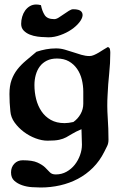

<svg xmlns="http://www.w3.org/2000/svg" viewBox="-20 -624 529 853"><path d="M142 -394Q163 -401 184.5 -405Q206 -409 229 -409Q249 -409 268 -403.5Q287 -398 305 -392Q323 -386 341.5 -380.5Q360 -375 378 -375Q387 -375 397.5 -379.5Q408 -384 419 -390.5Q430 -397 440.5 -404Q451 -411 459 -415Q467 -413 468.5 -405Q470 -397 470 -390Q470 -343 465 -296Q460 -249 458 -202Q455 -154 458.5 -103Q462 -52 462 -3Q462 13 456 25Q450 37 443 51Q423 91 393 121Q363 151 326 170.5Q289 190 247 199.5Q205 209 161 209Q144 209 121.5 207.5Q99 206 78.5 199Q58 192 43.5 179Q29 166 29 142Q29 119 43.5 103.5Q58 88 81 88Q124 88 146 98Q168 108 180 119.5Q192 131 201 141Q210 151 228 151Q254 151 275.5 139Q297 127 312 108Q327 89 335.5 65.5Q344 42 344 19Q344 2 343 -15.5Q342 -33 342 -50Q316 -39 301.5 -30Q287 -21 274 -14Q261 -7 243 -3Q225 1 191 1Q166 1 138 -9.5Q110 -20 86 -38Q62 -56 45 -79.5Q28 -103 26 -130Q24 -149 23 -167.5Q22 -186 22 -206Q22 -243 31.5 -269Q41 -295 57 -315.5Q73 -336 95 -354.5Q117 -373 142 -394ZM133 -246Q133 -214 140.5 -184Q148 -154 164 -130Q180 -106 205.5 -91.5Q231 -77 267 -77Q284 -77 306 -82Q326 -96 338 -117.5Q350 -139 350 -163V-217Q350 -244 343.5 -270.5Q337 -297 322.5 -318Q308 -339 286 -351.5Q264 -364 233 -364Q207 -364 188 -354.5Q169 -345 157 -329Q145 -313 139 -291.5Q133 -270 133 -246ZM180 -459Q165 -459 146.5 -461.5Q128 -464 112 -470.5Q96 -477 85 -488.5Q74 -500 74 -518Q74 -534 78.5 -549.5Q83 -565 91.5 -577Q100 -589 112.5 -596.5Q125 -604 141 -604Q151 -604 162 -601Q167 -575 178.5 -557Q190 -539 221 -539Q230 -539 241 -546Q252 -553 263.5 -561Q275 -569 286 -576Q297 -583 305 -583Q332 -583 341 -573Q350 -563 345.5 -548Q341 -533 325 -516Q309 -499 286 -485.5Q263 -472 235.5 -464Q208 -456 180 -459Z"/></svg>

Font: CAT Altenglisch
Style: Regular
Weight: 400
Designer: Peter Wiegel
Foundry: Peter Wiegel, CAT Fonts
Version: Version 1.000